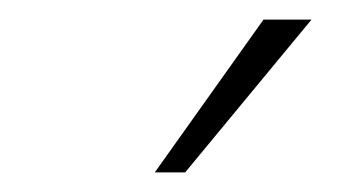

<svg xmlns="http://www.w3.org/2000/svg" viewBox="-20 -752 371 196"><path d="M138 -576 249 -732H298L169 -576Z"/></svg>

Font: Overpass Thin
Style: Regular
Weight: 250
Designer: Delve Withrington, Dave Bailey, Thomas Jockin
Foundry: Delve Fonts LLC
Version: Version 4.000